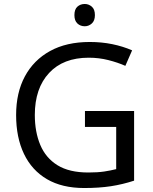

<svg xmlns="http://www.w3.org/2000/svg" viewBox="-20 -935 768 965"><path d="M407 -377H654V-27Q596 -8 537 1Q478 10 403 10Q292 10 216 -34.5Q140 -79 100.5 -161.5Q61 -244 61 -357Q61 -469 105 -551Q149 -633 231.5 -678.5Q314 -724 431 -724Q491 -724 544.5 -713Q598 -702 644 -682L610 -604Q572 -621 524.5 -633Q477 -645 426 -645Q298 -645 226.5 -568Q155 -491 155 -357Q155 -272 182.5 -206.5Q210 -141 269 -104.5Q328 -68 424 -68Q471 -68 504 -73Q537 -78 564 -85V-297H407ZM406 -915Q426 -915 441.5 -901.5Q457 -888 457 -859Q457 -831 441.5 -817Q426 -803 406 -803Q384 -803 369 -817Q354 -831 354 -859Q354 -888 369 -901.5Q384 -915 406 -915Z"/></svg>

Font: Noto Sans Tamil Supplement
Style: Regular
Weight: 400
Designer: Ek Type
Foundry: Ek Type
Version: Version 2.001; ttfautohint (v1.8.4.7-5d5b)